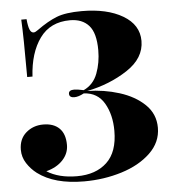

<svg xmlns="http://www.w3.org/2000/svg" viewBox="-53 -770 742 832"><g transform="rotate(-5 318.5 -354.0)"><path d="M580 -571Q580 -496 503 -445.5Q426 -395 327 -375Q399 -374 466 -353Q533 -332 575.5 -291Q618 -250 618 -190Q618 -127 569.5 -80.5Q521 -34 443.5 -10Q366 14 280 14Q151 14 78 -41Q53 -60 35.5 -87Q18 -114 18 -146Q18 -193 49 -220Q80 -247 124 -247Q169 -247 194 -222.5Q219 -198 219 -150Q219 -113 192.5 -84.5Q166 -56 120 -44Q172 -11 251 -11Q333 -11 381 -56Q429 -101 429 -193Q429 -263 400 -313Q371 -363 311 -366Q287 -353 269 -353Q259 -353 253 -357Q247 -361 247 -370Q247 -386 271 -386Q284 -386 312 -380Q355 -400 372.5 -446.5Q390 -493 390 -547Q390 -622 361 -654.5Q332 -687 279 -687Q193 -687 147.5 -624Q102 -561 96 -458H73Q73 -637 69 -708H92Q95 -676 101 -662Q107 -648 118 -648Q125 -648 137 -657Q184 -691 223.5 -706.5Q263 -722 333 -722Q443 -722 511.5 -681.5Q580 -641 580 -571Z"/></g></svg>

Font: Playfair Display SC Black
Style: Regular
Weight: 900
Designer: Claus Eggers Sørensen
Foundry: Claus Eggers Sørensen
Version: Version 1.200; ttfautohint (v1.6)